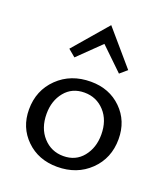

<svg xmlns="http://www.w3.org/2000/svg" viewBox="-131 -796 785 895"><g transform="rotate(20 261.5 -348.5)"><path d="M157 -502 121 -532 267 -702 413 -532 378 -502 267 -609ZM255 5Q162 5 101.5 -54Q41 -113 41 -202Q41 -297 105.5 -359.5Q170 -422 269 -422Q361 -422 421 -363Q481 -304 481 -214Q481 -119 417 -57Q353 5 255 5ZM265 -52Q326 -52 362 -96.5Q398 -141 398 -206Q398 -277 358 -320.5Q318 -364 258 -364Q197 -364 161 -320Q125 -276 125 -211Q125 -140 165 -96Q205 -52 265 -52Z"/></g></svg>

Font: EauTestInfant Medium
Style: Regular
Weight: 500
Designer: Christian Thalmann (Catharsis Fonts)
Version: Version 0.001;PS 000.001;hotconv 1.0.88;makeotf.lib2.5.64775